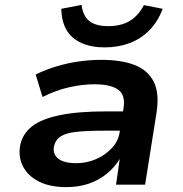

<svg xmlns="http://www.w3.org/2000/svg" viewBox="-20 -756 748 786"><path d="M251 10Q184 10 139 -13Q94 -36 74 -75Q54 -114 63 -163Q73 -209 111.5 -239Q150 -269 224.5 -284.5Q299 -300 415 -300H504L493 -221H407Q339 -221 295 -216.5Q251 -212 229 -198Q207 -184 201 -157Q195 -125 218.5 -106.5Q242 -88 292 -88Q335 -88 373 -104.5Q411 -121 438 -150Q465 -179 470 -216L486 -315Q494 -367 463.5 -389Q433 -411 367 -411Q318 -411 264 -399Q210 -387 154 -359L126 -451Q167 -471 212 -484.5Q257 -498 303.5 -504.5Q350 -511 395 -511Q477 -511 531 -490Q585 -469 609 -422Q633 -375 621 -296L574 0H455L470 -104V-105Q450 -72 418 -45.5Q386 -19 344.5 -4.5Q303 10 251 10ZM408 -562Q354 -562 313.5 -580Q273 -598 252.5 -633Q232 -668 231 -720L314 -736Q319 -692 345 -670.5Q371 -649 424 -649Q475 -649 510.5 -670Q546 -691 569 -735L646 -720Q626 -667 591.5 -632Q557 -597 510.5 -579.5Q464 -562 408 -562Z"/></svg>

Font: Nunito Sans 7pt SemiExpanded
Style: Bold Italic
Weight: 700
Width: 6
Italic angle: -9°
Designer: Vernon Adams
Foundry: Vernon Adams
Version: Version 3.101;gftools[0.9.27]